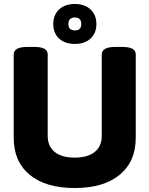

<svg xmlns="http://www.w3.org/2000/svg" viewBox="-20 -938 752 966"><path d="M356 8Q210 8 129.5 -58.5Q49 -125 49 -245V-664Q49 -683 66 -692.5Q83 -702 120 -702H150Q187 -702 203.5 -692.5Q220 -683 220 -664V-255Q220 -202 255 -173.5Q290 -145 356 -145Q421 -145 456.5 -173.5Q492 -202 492 -255V-664Q492 -683 509 -692.5Q526 -702 563 -702H592Q630 -702 646.5 -692.5Q663 -683 663 -664V-245Q663 -125 582 -58.5Q501 8 356 8ZM357 -717Q307 -717 277.5 -744Q248 -771 248 -817Q248 -863 277.5 -890.5Q307 -918 357 -918Q406 -918 435.5 -890.5Q465 -863 465 -817Q465 -771 435.5 -744Q406 -717 357 -717ZM357 -785Q389 -785 389 -817Q389 -850 357 -850Q324 -850 324 -817Q324 -785 357 -785Z"/></svg>

Font: Asap ExtraBold
Style: Regular
Weight: 800
Designer: Pablo Cosgaya
Foundry: Omnibus-Type
Version: Version 3.001; ttfautohint (v1.8.4.7-5d5b)